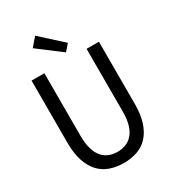

<svg xmlns="http://www.w3.org/2000/svg" viewBox="-210 -973 970 1091"><g transform="rotate(-30 275.0 -427.5)"><path d="M54 -248Q54 -178 70.5 -128.5Q87 -79 116.5 -47.5Q146 -16 187 -2Q228 12 276 12Q324 12 364.5 -2Q405 -16 434 -47.5Q463 -79 479.5 -128.5Q496 -178 496 -248V-656H415V-246Q415 -195 404.5 -159.5Q394 -124 375 -102.5Q356 -81 331 -71Q306 -61 276 -61Q246 -61 221 -71Q196 -81 177.5 -102.5Q159 -124 148.5 -159.5Q138 -195 138 -246V-656H54ZM152 -812 304 -697 340 -739 199 -867Z"/></g></svg>

Font: Codetta
Style: Regular
Weight: 400
Italic angle: -11°
Designer: Ulrich Proeller
Foundry: PROSA GmbH
Version: Version 2.00;September 29, 2018;FontCreator 11.5.0.2427 64-b